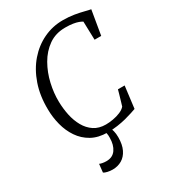

<svg xmlns="http://www.w3.org/2000/svg" viewBox="-230 -870 1091 1218"><g transform="rotate(-30 315.5 -261.5)"><path d="M320 8Q251.5 8 203 -19.2Q154.5 -46.5 123.8 -92Q93 -137.5 78.5 -193.5Q64 -249.5 63.5 -306.5Q61.5 -407 89.8 -489Q118 -571 168.8 -629.5Q219.5 -688 286 -719.5Q352.5 -751 427 -751Q473 -751 510.8 -744.5Q548.5 -738 576 -730.8Q603.5 -723.5 619.5 -721L589.5 -543H541L537 -678Q526.5 -684.5 511.5 -690Q496.5 -695.5 474 -699.2Q451.5 -703 417.5 -703Q347 -703 295.5 -666.8Q244 -630.5 210.8 -572.2Q177.5 -514 162 -446Q146.5 -378 148 -314.5Q149 -264.5 159.2 -215.8Q169.5 -167 191.8 -127.5Q214 -88 249.2 -64.5Q284.5 -41 335 -41Q359.5 -41 388.2 -46Q417 -51 442 -61.5Q467 -72 480.5 -88Q484.5 -101 488.5 -114.5Q492.5 -128 496.5 -141.8Q500.5 -155.5 504.5 -169.2Q508.5 -183 512 -196.5H561L541 -36Q527 -31 505 -23.8Q483 -16.5 454.8 -9.2Q426.5 -2 392.5 3Q358.5 8 320 8ZM323.5 -12.5 344.5 -10.5Q352 2.5 357 22Q362 41.5 362 67.5Q362 121.5 344.5 157.2Q327 193 297 210.5Q267 228 229.5 228Q210 228 192 223.8Q174 219.5 165.5 213.5L172 153Q178 156.5 192 159.2Q206 162 221.5 162Q267 162 290.2 129Q313.5 96 313.5 43Q314 25 311.2 12.2Q308.5 -0.5 304.5 -10.5Z"/></g></svg>

Font: Merriweather Light
Style: Italic
Weight: 300
Italic angle: -7.8°
Designer: Eben Sorkin
Foundry: Eben Sorkin
Version: Version 2.101